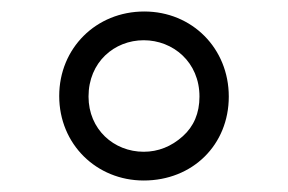

<svg xmlns="http://www.w3.org/2000/svg" viewBox="-20 -777 501 334"><path d="M230 -463C315 -463 378 -525 378 -609C378 -693 314 -757 231 -757C147 -757 83 -693 83 -610C83 -526 148 -463 230 -463ZM230 -513C178 -513 134 -552 134 -609C134 -669 179 -707 230 -707C281 -707 327 -669 327 -609C327 -580 317 -557 298 -540C278 -522 255 -513 230 -513Z"/></svg>

Font: Plus Jakarta Sans Light
Style: Regular
Weight: 300
Designer: Gumpita Rahayu
Foundry: Tokotype
Version: Version 2.071;gftools[0.9.30]